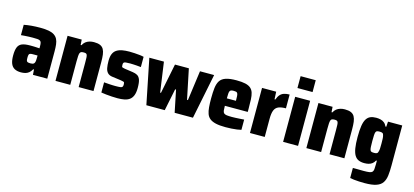

<svg xmlns="http://www.w3.org/2000/svg" viewBox="-73 -1318 4524 2098"><g transform="rotate(15 2189.5 -269.0)"><path d="M157 8Q113 8 84 -8Q55 -24 41.5 -58.5Q28 -93 28 -148Q28 -208 41.5 -241.5Q55 -275 87.5 -288.5Q120 -302 177 -302Q186 -302 198.5 -302Q211 -302 226 -301.5Q241 -301 256.5 -300Q272 -299 286 -298V-319Q286 -346 282.5 -360.5Q279 -375 268.5 -382Q258 -389 238 -390.5Q218 -392 185 -392Q163 -392 140 -391Q117 -390 95 -388.5Q73 -387 53 -385V-502Q92 -510 138.5 -514Q185 -518 237 -518Q295 -518 334 -510.5Q373 -503 397 -486.5Q421 -470 433.5 -445.5Q446 -421 450 -386.5Q454 -352 454 -308V0H292L288 -59H279Q264 -32 245.5 -17.5Q227 -3 204.5 2.5Q182 8 157 8ZM233 -114Q246 -114 254.5 -116Q263 -118 269.5 -123Q276 -128 279 -136Q283 -144 284.5 -158.5Q286 -173 286 -192V-217H231Q211 -217 201 -213Q191 -209 188 -197.5Q185 -186 185 -163Q185 -143 188 -132.5Q191 -122 201.5 -118Q212 -114 233 -114Z M547 0V-510H707L711 -450H720Q733 -475 751.5 -489.5Q770 -504 794 -511Q818 -518 845 -518Q888 -518 914.5 -506.5Q941 -495 954.5 -471Q968 -447 972.5 -411.5Q977 -376 977 -327V0H809V-273Q809 -311 808 -332Q807 -353 802.5 -363.5Q798 -374 789 -377Q780 -380 764 -380Q746 -380 736 -375.5Q726 -371 721.5 -359Q717 -347 715.5 -324Q714 -301 714 -264V0Z M1249 8Q1220 8 1186 6Q1152 4 1120 0.5Q1088 -3 1064 -7V-122Q1081 -121 1098 -119.5Q1115 -118 1132 -117Q1149 -116 1164.5 -115.5Q1180 -115 1192 -115Q1231 -115 1249 -117.5Q1267 -120 1272.5 -128.5Q1278 -137 1278 -153Q1278 -167 1276 -174Q1274 -181 1265 -184.5Q1256 -188 1234 -191L1131 -205Q1099 -210 1081 -229Q1063 -248 1056.5 -281Q1050 -314 1050 -362Q1050 -411 1063.5 -441.5Q1077 -472 1103 -488.5Q1129 -505 1165 -511.5Q1201 -518 1245 -518Q1274 -518 1305 -516Q1336 -514 1363.5 -511Q1391 -508 1409 -503V-387Q1386 -390 1363 -391.5Q1340 -393 1321 -394Q1302 -395 1287 -395Q1254 -395 1237 -393Q1220 -391 1214 -384Q1208 -377 1208 -361Q1208 -347 1209.5 -340Q1211 -333 1219.5 -330Q1228 -327 1246 -324L1337 -311Q1368 -307 1390 -294.5Q1412 -282 1423.5 -251.5Q1435 -221 1435 -159Q1435 -106 1422 -73Q1409 -40 1384.5 -22.5Q1360 -5 1326 1.5Q1292 8 1249 8Z M1575 0 1472 -510H1637L1685 -172H1694L1762 -510H1919L1989 -172H1999L2045 -510H2205L2102 0H1895L1844 -249H1834L1783 0Z M2472 8Q2404 8 2361 -2Q2318 -12 2293 -32Q2268 -52 2257 -83Q2246 -114 2242.5 -156.5Q2239 -199 2239 -254Q2239 -324 2245 -374Q2251 -424 2271.5 -456Q2292 -488 2336 -503Q2380 -518 2457 -518Q2519 -518 2558 -509Q2597 -500 2619 -480.5Q2641 -461 2650.5 -430.5Q2660 -400 2662 -356Q2664 -312 2664 -254V-216H2405Q2405 -182 2407.5 -162.5Q2410 -143 2420 -133.5Q2430 -124 2451.5 -121Q2473 -118 2511 -118Q2528 -118 2549.5 -119Q2571 -120 2596.5 -121.5Q2622 -123 2648 -125V-9Q2629 -4 2600 0Q2571 4 2537.5 6Q2504 8 2472 8ZM2508 -286V-300Q2508 -334 2506.5 -354Q2505 -374 2499.5 -384Q2494 -394 2483.5 -396.5Q2473 -399 2457 -399Q2439 -399 2428.5 -395.5Q2418 -392 2413 -382.5Q2408 -373 2406.5 -353Q2405 -333 2405 -300H2522Z M2747 0V-510H2907L2911 -425H2920Q2933 -461 2951 -481Q2969 -501 2995.5 -509.5Q3022 -518 3057 -518V-362Q3007 -362 2975 -349.5Q2943 -337 2928.5 -303Q2914 -269 2914 -203V0Z M3121 -609V-743H3292V-609ZM3122 0V-510H3291V0Z M3385 0V-510H3545L3549 -450H3558Q3571 -475 3589.5 -489.5Q3608 -504 3632 -511Q3656 -518 3683 -518Q3726 -518 3752.5 -506.5Q3779 -495 3792.5 -471Q3806 -447 3810.5 -411.5Q3815 -376 3815 -327V0H3647V-273Q3647 -311 3646 -332Q3645 -353 3640.5 -363.5Q3636 -374 3627 -377Q3618 -380 3602 -380Q3584 -380 3574 -375.5Q3564 -371 3559.5 -359Q3555 -347 3553.5 -324Q3552 -301 3552 -264V0Z M4098 205Q4067 205 4035.5 203.5Q4004 202 3977.5 199Q3951 196 3932 192V78Q3951 78 3971 78Q3991 78 4012 78.5Q4033 79 4055 79Q4095 79 4117.5 75.5Q4140 72 4150 62Q4160 52 4162.5 31.5Q4165 11 4165 -24V-66H4156Q4144 -43 4126.5 -29.5Q4109 -16 4087 -10.5Q4065 -5 4038 -5Q3999 -5 3971.5 -17.5Q3944 -30 3927 -59Q3910 -88 3902 -137.5Q3894 -187 3894 -262Q3894 -339 3902 -389Q3910 -439 3927.5 -467Q3945 -495 3972 -506.5Q3999 -518 4038 -518Q4063 -518 4086.5 -512.5Q4110 -507 4128.5 -492.5Q4147 -478 4159 -451H4168L4172 -510H4333V-58Q4333 8 4327 57Q4321 106 4299 139Q4277 172 4229.5 188.5Q4182 205 4098 205ZM4114 -141Q4135 -141 4145 -147Q4155 -153 4159 -172Q4163 -184 4164 -206Q4165 -228 4165 -261Q4165 -291 4164 -313Q4163 -335 4160 -346Q4156 -368 4146 -374.5Q4136 -381 4114 -381Q4095 -381 4084.5 -378Q4074 -375 4069 -363.5Q4064 -352 4062.5 -328Q4061 -304 4061 -261Q4061 -218 4062.5 -194Q4064 -170 4069 -158.5Q4074 -147 4084.5 -144Q4095 -141 4114 -141Z"/></g></svg>

Font: Saira SemiCondensed ExtraBold
Style: Regular
Weight: 800
Width: 4
Designer: Hector Gatti with collaboration of the Omnibus-Type team
Foundry: Omnibus-Type
Version: Version 1.101